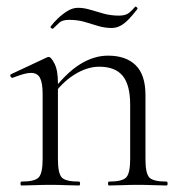

<svg xmlns="http://www.w3.org/2000/svg" viewBox="-20 -570 555 590"><path d="M315 0Q312 0 312 -6Q312 -12 315 -12Q356 -12 368 -25Q380 -38 380 -81V-248Q380 -309 357 -337Q334 -365 285 -365Q247 -365 207.5 -340Q168 -315 139 -271L135 -283Q182 -345 225 -372Q268 -399 312 -399Q367 -399 397 -369.5Q427 -340 427 -278V-81Q427 -38 438.5 -25Q450 -12 492 -12Q495 -12 495 -6Q495 0 492 0Q475 0 452 -1Q429 -2 404 -2Q379 -2 355.5 -1Q332 0 315 0ZM46 0Q43 0 43 -6Q43 -12 46 -12Q87 -12 99 -25Q111 -38 111 -81V-281Q111 -315 103 -330.5Q95 -346 75 -346Q65 -346 51 -342Q37 -338 19 -331Q15 -330 12.5 -335Q10 -340 14 -342L125 -394Q127 -395 130 -395Q137 -395 147.5 -374.5Q158 -354 158 -315V-81Q158 -38 169.5 -25Q181 -12 223 -12Q226 -12 226 -6Q226 0 223 0Q206 0 183 -1Q160 -2 135 -2Q110 -2 86.5 -1Q63 0 46 0ZM346 -522Q366 -522 376.5 -530.5Q387 -539 395 -549Q397 -551 400.5 -547.5Q404 -544 402 -542Q375 -507 358 -495.5Q341 -484 324 -484Q301 -484 280.5 -490.5Q260 -497 239 -503Q218 -509 192 -509Q172 -509 162.5 -500.5Q153 -492 143 -482Q141 -481 137.5 -483.5Q134 -486 136 -489Q144 -500 157.5 -513Q171 -526 187 -536Q203 -546 220 -546Q238 -546 257.5 -540Q277 -534 299 -528Q321 -522 346 -522Z"/></svg>

Font: Cormorant Infant Light
Style: Regular
Weight: 300
Designer: Christian Thalmann (Catharsis Fonts)
Foundry: Catharsis Fonts
Version: Version 4.001